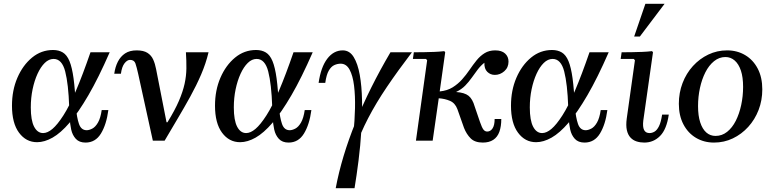

<svg xmlns="http://www.w3.org/2000/svg" viewBox="-20 -740 4073 1010"><path d="M175 8Q117 8 80 -42Q43 -92 43 -184Q43 -265 71.5 -331Q100 -397 148.5 -437Q197 -477 259 -477Q289 -477 310.5 -464Q332 -451 345.5 -418.5Q359 -386 367 -327.5Q375 -269 379 -178H344Q340 -298 323 -364Q306 -430 262 -430Q237 -430 215.5 -409Q194 -388 177.5 -352Q161 -316 151.5 -270.5Q142 -225 142 -175Q142 -107 159.5 -73.5Q177 -40 207 -40Q230 -40 256 -62Q282 -84 313.5 -133Q345 -182 380 -264Q415 -346 456 -465H557Q498 -330 445 -239Q392 -148 345.5 -94Q299 -40 256.5 -16Q214 8 175 8ZM430 10Q397 10 379 -9.5Q361 -29 354.5 -58.5Q348 -88 346.5 -120.5Q345 -153 344 -178H379Q384 -121 395.5 -88Q407 -55 436 -55Q449 -55 465.5 -63.5Q482 -72 495.5 -95.5Q509 -119 515 -161H550Q540 -85 511 -37.5Q482 10 430 10Z M1077 -465Q1063 -406 1038 -348Q1013 -290 981 -232Q949 -174 914.5 -116Q880 -58 846 0H784L856 -97H861Q900 -160 921 -209Q942 -258 951 -299Q960 -340 960.5 -380Q961 -420 958 -465ZM699 -475Q735 -475 755.5 -462Q776 -449 786 -426.5Q796 -404 801 -377L856 -97L784 0L707 -351Q699 -387 692.5 -406Q686 -425 664 -425Q649 -425 635 -407Q621 -389 616 -352H581Q586 -388 600 -415.5Q614 -443 638 -459Q662 -475 699 -475Z M1243 8Q1185 8 1148 -42Q1111 -92 1111 -184Q1111 -265 1139.5 -331Q1168 -397 1216.5 -437Q1265 -477 1327 -477Q1357 -477 1378.5 -464Q1400 -451 1413.5 -418.5Q1427 -386 1435 -327.5Q1443 -269 1447 -178H1412Q1408 -298 1391 -364Q1374 -430 1330 -430Q1305 -430 1283.5 -409Q1262 -388 1245.5 -352Q1229 -316 1219.5 -270.5Q1210 -225 1210 -175Q1210 -107 1227.5 -73.5Q1245 -40 1275 -40Q1298 -40 1324 -62Q1350 -84 1381.5 -133Q1413 -182 1448 -264Q1483 -346 1524 -465H1625Q1566 -330 1513 -239Q1460 -148 1413.5 -94Q1367 -40 1324.5 -16Q1282 8 1243 8ZM1498 10Q1465 10 1447 -9.5Q1429 -29 1422.5 -58.5Q1416 -88 1414.5 -120.5Q1413 -153 1412 -178H1447Q1452 -121 1463.5 -88Q1475 -55 1504 -55Q1517 -55 1533.5 -63.5Q1550 -72 1563.5 -95.5Q1577 -119 1583 -161H1618Q1608 -85 1579 -37.5Q1550 10 1498 10Z M1803 212Q1812 162 1822 97.5Q1832 33 1839 -36.5Q1846 -106 1847.5 -171Q1849 -236 1842.5 -289Q1836 -342 1819 -373.5Q1802 -405 1772 -405Q1755 -405 1738.5 -397.5Q1722 -390 1709.5 -368.5Q1697 -347 1691 -304H1656Q1668 -387 1701.5 -431Q1735 -475 1783 -475Q1819 -475 1840.5 -440Q1862 -405 1872.5 -346Q1883 -287 1884.5 -212Q1886 -137 1881 -55.5Q1876 26 1866 105Q1856 184 1845 250H1798ZM2034 -465H2147Q2073 -368 2015.5 -283Q1958 -198 1916.5 -118Q1875 -38 1847 43Q1819 124 1803 212L1798 250H1746Q1777 84 1850.5 -97Q1924 -278 2034 -465Z M2520 10Q2478 10 2456 -12Q2434 -34 2421 -67L2386 -166Q2374 -198 2347 -209.5Q2320 -221 2288 -223L2256 0H2168L2227 -423L2221 -430H2152L2157 -465Q2183 -465 2210.5 -465.5Q2238 -466 2265 -467Q2292 -468 2317 -471L2322 -465L2293 -259Q2333 -263 2361 -280.5Q2389 -298 2410.5 -322Q2432 -346 2450 -372.5Q2468 -399 2487 -422.5Q2506 -446 2529.5 -460.5Q2553 -475 2585 -475Q2619 -475 2637 -458.5Q2655 -442 2655 -416Q2655 -385 2633 -365.5Q2611 -346 2583 -346Q2560 -346 2543.5 -362Q2527 -378 2528 -410Q2508 -394 2492.5 -373.5Q2477 -353 2461.5 -331Q2446 -309 2427 -289.5Q2408 -270 2379 -256Q2424 -253 2445 -236Q2466 -219 2477 -180L2505 -98Q2515 -69 2523 -58.5Q2531 -48 2543 -48Q2560 -48 2571 -64.5Q2582 -81 2582 -114H2617Q2617 -75 2607 -47Q2597 -19 2575 -4.5Q2553 10 2520 10Z M2800 8Q2742 8 2705 -42Q2668 -92 2668 -184Q2668 -265 2696.5 -331Q2725 -397 2773.5 -437Q2822 -477 2884 -477Q2914 -477 2935.5 -464Q2957 -451 2970.5 -418.5Q2984 -386 2992 -327.5Q3000 -269 3004 -178H2969Q2965 -298 2948 -364Q2931 -430 2887 -430Q2862 -430 2840.5 -409Q2819 -388 2802.5 -352Q2786 -316 2776.5 -270.5Q2767 -225 2767 -175Q2767 -107 2784.5 -73.5Q2802 -40 2832 -40Q2855 -40 2881 -62Q2907 -84 2938.5 -133Q2970 -182 3005 -264Q3040 -346 3081 -465H3182Q3123 -330 3070 -239Q3017 -148 2970.5 -94Q2924 -40 2881.5 -16Q2839 8 2800 8ZM3055 10Q3022 10 3004 -9.5Q2986 -29 2979.5 -58.5Q2973 -88 2971.5 -120.5Q2970 -153 2969 -178H3004Q3009 -121 3020.5 -88Q3032 -55 3061 -55Q3074 -55 3090.5 -63.5Q3107 -72 3120.5 -95.5Q3134 -119 3140 -161H3175Q3165 -85 3136 -37.5Q3107 10 3055 10Z M3463 -137H3498Q3487 -60 3452.5 -25Q3418 10 3369 10Q3348 10 3329 4Q3310 -2 3296.5 -16.5Q3283 -31 3277.5 -55.5Q3272 -80 3277 -117L3320 -423L3314 -430H3245L3250 -465Q3276 -465 3303.5 -465.5Q3331 -466 3358 -467Q3385 -468 3410 -471L3415 -465L3364 -106Q3360 -73 3368 -56.5Q3376 -40 3397 -40Q3410 -40 3423 -47.5Q3436 -55 3446.5 -76Q3457 -97 3463 -137ZM3476 -720 3346 -548H3316L3375 -720Z M3805 -475Q3858 -475 3900 -450Q3942 -425 3966 -379Q3990 -333 3990 -270Q3990 -212 3970.5 -161.5Q3951 -111 3916 -72.5Q3881 -34 3835 -12Q3789 10 3736 10Q3683 10 3641 -15Q3599 -40 3575 -86Q3551 -132 3551 -194Q3551 -252 3570.5 -303Q3590 -354 3625 -392.5Q3660 -431 3706 -453Q3752 -475 3805 -475ZM3744 -25Q3778 -25 3805 -46.5Q3832 -68 3850.5 -104.5Q3869 -141 3879 -187.5Q3889 -234 3889 -283Q3889 -334 3877.5 -368.5Q3866 -403 3845 -421.5Q3824 -440 3796 -440Q3763 -440 3736 -418Q3709 -396 3690.5 -359.5Q3672 -323 3662 -277Q3652 -231 3652 -182Q3652 -131 3663.5 -96Q3675 -61 3695.5 -43Q3716 -25 3744 -25Z"/></svg>

Font: Brygada 1918 Medium
Style: Italic
Weight: 500
Italic angle: -8°
Designer: Mateusz Machalski | Borys Kosmynka | Przemek Hoffer
Foundry: NIEPODLEGLA 2018
Version: Version 3.006